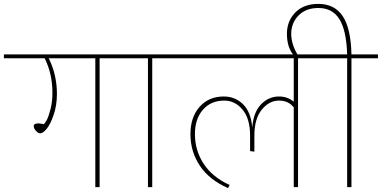

<svg xmlns="http://www.w3.org/2000/svg" viewBox="-32 -960 1959 985"><path d="M616 -681V-661H479V0H457V-661H218Q260 -577 260 -478Q260 -419 243 -370Q226 -321 207 -298.5Q188 -276 174 -276Q164 -276 152.5 -288.5Q141 -301 141 -313Q141 -327 164 -327Q171 -327 193 -323Q200 -330 208.5 -345.5Q217 -361 227 -399.5Q237 -438 237 -483Q237 -582 197 -661H-12V-681Z M886 -681V-661H749V0H727V-661H592V-681Z M1634 -681V-661H1497V0H1475V-409Q1448 -444 1399 -444Q1349 -444 1311 -397.5Q1273 -351 1273 -264V-182L1251 -185V-264Q1251 -352 1212 -398Q1173 -444 1119 -444Q1050 -444 1009 -397Q968 -350 968 -272Q968 -188 1013 -119.5Q1058 -51 1146 -11L1138 5Q1042 -37 993.5 -109.5Q945 -182 945 -272Q945 -359 992 -412Q1039 -465 1116 -465Q1175 -465 1215.5 -424.5Q1256 -384 1262 -305Q1268 -384 1307 -424.5Q1346 -465 1399 -465Q1444 -465 1475 -438V-661H862V-681Z M1907 -681V-661H1771V0H1749V-661H1613V-681H1749Q1745 -805 1709 -862Q1673 -919 1601 -919Q1537 -919 1499.5 -880.5Q1462 -842 1462 -786Q1462 -757 1472.5 -726.5Q1483 -696 1496 -679L1476 -675Q1440 -715 1440 -787Q1440 -852 1483 -896Q1526 -940 1601 -940Q1684 -940 1726 -877.5Q1768 -815 1771 -681Z"/></svg>

Font: FiraGO Thin
Style: Regular
Weight: 100
Designer: bBox Type
Foundry: bBox Type GmbH
Version: Version 1.001;PS 001.001;hotconv 1.0.88;makeotf.lib2.5.64775